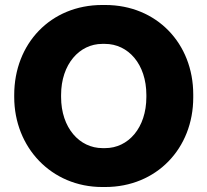

<svg xmlns="http://www.w3.org/2000/svg" viewBox="-20 -735 832 770"><path d="M37 -346C37 -144 186 15 390 15H402C608 15 755 -140 755 -344V-356C755 -561 608 -715 402 -715H390C183 -715 37 -560 37 -354ZM225 -346V-354C225 -478 299 -559 390 -559H401C494 -559 567 -478 567 -354V-346C567 -222 494 -141 402 -141H391C299 -141 225 -222 225 -346Z"/></svg>

Font: Fixel Display ExtraBold
Style: Regular
Weight: 800
Designer: AlfaBravo + MacPaw
Foundry: Kyrylo Tkachov, Marchela Mozhyna, Serhii Makarenko, Maria Weinstein, Zakhar Kryvoshyya
Version: Version 1.211